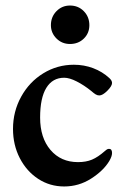

<svg xmlns="http://www.w3.org/2000/svg" viewBox="-20 -660 450 694"><path d="M27 -194Q27 -257 56.5 -310.5Q86 -364 136.5 -395Q187 -426 247 -426Q284 -426 317 -413.5Q350 -401 375 -378Q385 -369 385 -360Q385 -349 368 -332Q351 -315 339 -315Q332 -315 325.5 -319Q319 -323 310 -331Q284 -352 257.5 -365.5Q231 -379 212 -379Q170 -379 147.5 -342.5Q125 -306 125 -235Q125 -162 162.5 -118Q200 -74 262 -74Q291 -74 312.5 -83Q334 -92 359 -114Q360 -115 364.5 -118.5Q369 -122 374 -122Q385 -122 385 -107Q385 -95 375 -78Q354 -43 309.5 -14.5Q265 14 212 14Q160 14 118 -13.5Q76 -41 51.5 -88.5Q27 -136 27 -194ZM164 -569Q164 -599 184 -619.5Q204 -640 233 -640Q263 -640 283 -619.5Q303 -599 303 -569Q303 -540 283 -520.5Q263 -501 233 -501Q204 -501 184 -521Q164 -541 164 -569Z"/></svg>

Font: EB Garamond SemiBold
Style: Regular
Weight: 600
Designer: Georg Duffner and Octavio Pardo
Foundry: Georg Duffner
Version: Version 1.000